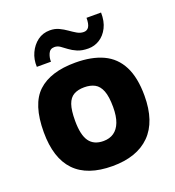

<svg xmlns="http://www.w3.org/2000/svg" viewBox="-133 -823 861 944"><g transform="rotate(-20 297.5 -351.5)"><path d="M296 15Q165 15 99.5 -53Q34 -121 34 -257Q34 -403 100 -464.5Q166 -526 296 -526Q382 -526 441 -498.5Q500 -471 530.5 -411.5Q561 -352 561 -257Q561 -122 492.5 -53.5Q424 15 296 15ZM296 -116Q328 -116 350.5 -131.5Q373 -147 385 -178Q397 -209 397 -257Q397 -312 385 -342.5Q373 -373 350.5 -385Q328 -397 296 -397Q263 -397 241 -384.5Q219 -372 208.5 -342Q198 -312 198 -257Q198 -183 222 -149.5Q246 -116 296 -116ZM186 -571H112Q110 -610 125.5 -643.5Q141 -677 168.5 -697.5Q196 -718 233 -718Q259 -718 280 -708Q301 -698 318.5 -685.5Q336 -673 353 -663Q370 -653 388 -653Q406 -653 415 -667.5Q424 -682 424 -714H500Q501 -668 484.5 -635.5Q468 -603 441 -586Q414 -569 382 -569Q348 -569 325 -579Q302 -589 285.5 -601.5Q269 -614 255.5 -623.5Q242 -633 226 -633Q203 -633 194 -612.5Q185 -592 186 -571Z"/></g></svg>

Font: Maven Pro ExtraBold
Style: Regular
Weight: 800
Designer: Joe Prince
Foundry: Joe Prince
Version: Version 2.100